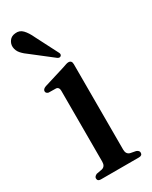

<svg xmlns="http://www.w3.org/2000/svg" viewBox="-172 -677 571 720"><g transform="rotate(-30 114.0 -317.5)"><path d="M165.5 -425V-55Q165.5 -35 181.5 -30.5L205 -26Q217 -21.5 217 -12.5Q217 0 202 0H37Q23 0 23 -12.5Q23 -20.5 34.5 -26L59 -30.5Q75 -35 75 -55V-362Q75 -377.5 63.5 -379.5L30 -380Q19.5 -383 19.5 -391.5Q19.5 -401 33.5 -406L126 -434.5Q134.5 -437.5 140.5 -439.5Q146.5 -441.5 151 -441.5Q165.5 -441.5 165.5 -425ZM90 -585 137.5 -492.5Q140 -488.5 140.8 -484.2Q141.5 -480 138.5 -476.5Q132.5 -470.5 123.5 -476.5L40.5 -541Q22.5 -553.5 11.5 -566Q0.5 -578.5 -1 -595Q-2 -609 6.8 -621.2Q15.5 -633.5 33 -635Q52 -637.5 65.2 -623.8Q78.5 -610 90 -585Z"/></g></svg>

Font: Fraunces 144pt S050
Style: Regular
Weight: 400
Version: Version 1.000; ttfautohint (v1.8.3)